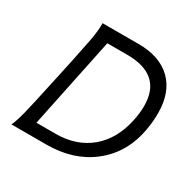

<svg xmlns="http://www.w3.org/2000/svg" viewBox="-142 -758 890 895"><g transform="rotate(30 303.0 -310.5)"><path d="M589 -303Q566 -157 459 -75Q362 0 217 0H30Q42 -25 55 -75Q64 -108 108 -312Q125 -387 153 -529Q163 -584 162 -621H356Q471 -621 533.5 -559.5Q596 -498 596 -386Q596 -345 589 -303ZM514 -303Q523 -346 523 -383Q523 -551 335 -551H228Q215 -490 179.5 -318Q144 -146 127 -65H230Q341 -65 415.5 -127Q490 -189 514 -303Z"/></g></svg>

Font: GFS Neohellenic Rg
Style: Italic
Weight: 400
Italic angle: -12°
Designer: Takis Katsoulidis and George D. Matthiopoulos
Foundry: Takis Katsoulidis and George D. Matthiopoulos
Version: Version 1.0